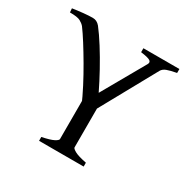

<svg xmlns="http://www.w3.org/2000/svg" viewBox="-133 -696 812 821"><g transform="rotate(30 273.0 -285.0)"><path d="M527.8 -546.4Q497.6 -541 481 -534.7Q464.4 -528.3 458 -516.6L293.9 -219.2H244.6Q228.5 -256.8 206.5 -299.1Q184.6 -341.3 160.6 -382.3Q136.7 -423.3 114.5 -458.5Q92.3 -493.7 75.2 -516.6Q66.9 -526.4 53 -533.9Q39.1 -541.5 1.5 -541.5L0 -561Q25.9 -564.9 52.7 -567.6Q79.6 -570.3 98.1 -570.3Q118.7 -570.3 133.3 -552.7Q155.8 -523.9 181.9 -482.4Q208 -440.9 233.4 -394.8Q258.8 -348.6 279.8 -305.2L399.9 -516.6Q406.7 -528.8 395.8 -535.4Q384.8 -542 350.1 -546.4V-565.9H527.8ZM161.6 0V-19Q202.1 -27.3 218.8 -36.1Q235.4 -44.9 235.4 -51.3V-286.1H307.1V-51.3Q307.1 -45.9 323.5 -36.6Q339.8 -27.3 381.8 -19V0Z"/></g></svg>

Font: Dai Banna SIL Light
Style: Regular
Weight: 300
Designer: Victor Gaultney
Foundry: SIL International
Version: Version 4.000